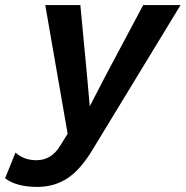

<svg xmlns="http://www.w3.org/2000/svg" viewBox="-114 -520 730 755"><path d="M33 215Q-50 215 -94 181L-53 80Q-20 110 29 110Q88 110 122 54L152 6L64 -500H202L228 -225L239 -102L300 -220L449 -500H596L254 62Q206 144 153.5 179.5Q101 215 33 215Z"/></svg>

Font: Elaine Sans SemiBold
Style: Italic
Weight: 600
Italic angle: -13°
Designer: Wei Huang
Foundry: Wei Huang
Version: Version 2.001;December 24, 2019;FontCreator 12.0.0.2547 64-b